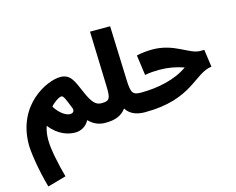

<svg xmlns="http://www.w3.org/2000/svg" viewBox="-145 -981 1961 1595"><g transform="rotate(-15 835.0 -183.5)"><path d="M82 393 241 348C211 240 179 95 181 14C181 -22 187 -62 199 -98C272 -3 359 18 415 18C471 18 514 -13 536 -56C578 -14 623 5 678 5C739 5 773 -30 773 -80C773 -124 747 -161 688 -161C645 -161 612 -182 565 -294C521 -395 500 -460 411 -460C300 -460 15 -330 15 17C15 74 36 231 82 393ZM413 -141C372 -141 319 -184 286 -239C306 -265 356 -302 380 -302C399 -302 412 -263 444 -184C453 -162 442 -141 413 -141Z M678 5C759 5 816 -15 857 -70C893 -10 960 5 1019 5C1079 5 1113 -29 1113 -80C1113 -124 1087 -161 1029 -161C957 -161 943 -180 939 -293L922 -760H749L764 -292C768 -179 758 -161 688 -161Z M1019 5C1426 5 1498 -201 1648 -218L1627 -368H1590C1500 -368 1398 -483 1210 -483C1166 -483 1114 -478 1074 -468L1098 -294C1134 -302 1187 -305 1220 -305C1299 -305 1365 -292 1432 -269C1326 -193 1174 -161 1029 -161Z"/></g></svg>

Font: Noto Sans Arabic SemCond Blk
Style: Regular
Weight: 900
Width: 4
Designer: Monotype Design Team, Nadine Chahine, Nizar Qandah and Khaled Hosny
Foundry: Monotype Imaging Inc.
Version: Version 2.012